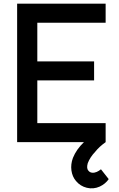

<svg xmlns="http://www.w3.org/2000/svg" viewBox="-20 -770 644 1040"><path d="M526.9 147 568.8 200.2Q551.3 226.1 520 240.7Q485.8 255.9 450.2 247.1Q414.6 238.3 391.6 210.4Q371.6 187 366.9 153.3Q362.3 119.6 375 85.4Q393.6 39.1 434.6 0H72.8V-750H552.2V-647H182.1V-437.5H489.7V-334.5H182.1V-103H552.2V0Q517.6 24.4 495.6 52.2Q467.3 82 455.1 114.7Q447.3 143.1 459.5 155.3Q467.3 164.6 479.7 165.5Q492.2 166.5 504.2 161.1Q516.1 155.8 526.9 147Z"/></svg>

Font: Manrope3 Semibold
Style: Regular
Weight: 600
Width: 4
Designer: Mikhail Sharanda
Foundry: Mikhail Sharanda
Version: Version 3.000;PS 003.000;hotconv 1.0.88;makeotf.lib2.5.64775